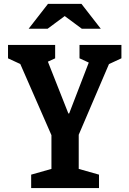

<svg xmlns="http://www.w3.org/2000/svg" viewBox="-20 -959 660 979"><path d="M65.6 -673.4 102.8 -623.7 20.9 -661.5V-730H261.2V-661.5L177.8 -623.4L212.8 -673.4L328.5 -380.6H332.7L447.2 -677.8L468.9 -623.2L385.4 -661.7V-729.8H599.1V-661.7L517.3 -623.7L555.1 -677.8L371.8 -249.4H251.2ZM138.9 -68.5 274.9 -107 242.3 -51.2V-296H381.4V-51.2L348.8 -107L484.8 -68.5V0H138.9ZM224.8 -939.4H395.2L493.9 -812.5H397.2L297.7 -886.2H322.3L222.8 -812.5H126.1Z"/></svg>

Font: Monaspace Xenon Var ExtraLight
Style: Regular
Weight: 200
Designer: Riley Cran and the Lettermatic Team
Version: Version 1.200 (Monaspace Xenon Var)